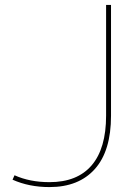

<svg xmlns="http://www.w3.org/2000/svg" viewBox="-20 -750 552 780"><path d="M31 -20 39 -38Q101 -10 181 -10Q294 -10 352.5 -78.5Q411 -147 411 -280V-730H431V-280Q431 -137 365.5 -63.5Q300 10 181 10Q98 10 31 -20Z"/></svg>

Font: M PLUS 1p Thin
Style: Regular
Weight: 250
Version: Version 1.062